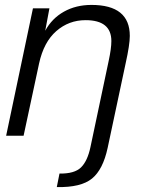

<svg xmlns="http://www.w3.org/2000/svg" viewBox="-20 -552 578 781"><path d="M418 49Q399 138 354 174.5Q309 211 211 209L222 154Q283 155 309.5 129Q336 103 348 46L422 -304Q433 -355 433 -385Q433 -470 328 -470Q260 -470 209 -425.5Q158 -381 139 -294L76 0H5L114 -518H181L164 -427Q191 -477 240 -504.5Q289 -532 352 -532Q508 -532 508 -406Q508 -370 491 -294Z"/></svg>

Font: Nacelle Light
Style: Italic
Weight: 300
Italic angle: -12°
Designer: Sora Sagano
Foundry: Sora Sagano
Version: Version 1.000;FEAKit 1.0